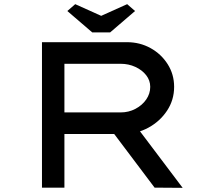

<svg xmlns="http://www.w3.org/2000/svg" viewBox="-20 -903 1051 924"><path d="M182 0V-700H591Q653 -700 704.5 -671.5Q756 -643 787 -594Q818 -545 818 -485Q818 -422 784 -370.5Q750 -319 694 -288.5Q638 -258 571 -258H290V0ZM724 0 486 -316 601 -341 859 1ZM290 -362H561Q599 -362 631.5 -379Q664 -396 683.5 -424Q703 -452 703 -485Q703 -516 683.5 -541Q664 -566 631.5 -581Q599 -596 561 -596H290ZM424 -747 304 -850 342 -883 482 -820H452L592 -883L630 -850L510 -747Z"/></svg>

Font: Lexend Zetta
Style: Regular
Weight: 400
Designer: Bonnie Shaver-Troup, Thomas Jockin
Foundry: Lexend
Version: Version 1.007